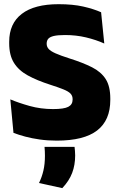

<svg xmlns="http://www.w3.org/2000/svg" viewBox="-20 -674 586 940"><path d="M258 14.5Q214 14.5 175 9Q136 3.5 103.5 -5.2Q71 -14 46 -23.5L30.5 -187.5Q70.5 -170.5 125 -155.2Q179.5 -140 239.5 -140Q293 -140 314.2 -151Q335.5 -162 335.5 -186.5V-188.5Q335.5 -205 325.2 -215.8Q315 -226.5 291 -236.2Q267 -246 226.5 -259Q161 -280 116 -304.8Q71 -329.5 48 -366.8Q25 -404 25 -462V-469.5Q25 -559 86.8 -606.2Q148.5 -653.5 267 -653.5Q336.5 -653.5 387.2 -642Q438 -630.5 475 -614L490.5 -461Q450.5 -479 401.5 -490.8Q352.5 -502.5 298.5 -502.5Q263 -502.5 243.2 -497.8Q223.5 -493 216 -483.8Q208.5 -474.5 208.5 -461V-459.5Q208.5 -445.5 217.8 -434.8Q227 -424 251.5 -413Q276 -402 321.5 -387.5Q386.5 -367 430.8 -344.5Q475 -322 497.5 -286.8Q520 -251.5 520 -191.5V-184.5Q520 -85 455.5 -35.2Q391 14.5 258 14.5ZM345 45Q346 54 347 65Q348 76 348 87Q348 134 333.2 172.8Q318.5 211.5 285 247L171 222Q185 193.5 192.5 161.2Q200 129 200 88.5Q200 77.5 199.5 67.2Q199 57 198 45Z"/></svg>

Font: Anek Latin Medium ExtraBold
Style: Regular
Weight: 800
Version: Version 1.003